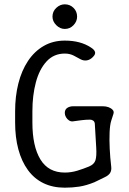

<svg xmlns="http://www.w3.org/2000/svg" viewBox="-20 -862 596 889"><path d="M280 7Q224 7 181 -14Q138 -35 109 -75Q80 -115 65 -170.5Q50 -226 50 -295V-347Q50 -416 65 -475.5Q80 -535 109.5 -579.5Q139 -624 182 -649Q225 -674 280 -674Q353 -674 401 -642Q417 -632 420 -621.5Q423 -611 411 -599L409 -597Q397 -585 382.5 -582.5Q368 -580 354 -587Q340 -595 321.5 -604.5Q303 -614 280 -614Q229 -614 195.5 -577.5Q162 -541 146 -480.5Q130 -420 130 -347V-295Q130 -185 167 -124Q204 -63 280 -63Q310 -63 339 -72Q368 -81 392 -91Q416 -101 422 -120Q428 -139 425.5 -179Q423 -219 419 -289Q418 -299 411.5 -303.5Q405 -308 397 -308Q378 -308 358 -305.5Q338 -303 317 -300Q308 -299 299.5 -304.5Q291 -310 285.5 -319.5Q280 -329 280 -339Q280 -355 291.5 -362.5Q303 -370 319 -370H456Q471 -370 483 -365.5Q495 -361 502 -353Q509 -345 505 -334L495 -303Q489 -284 487.5 -249.5Q486 -215 488 -173.5Q490 -132 495 -90Q497 -73 490 -61.5Q483 -50 466 -42L427 -23Q425 -22 422.5 -21Q420 -20 419 -19Q380 -3 347.5 2Q315 7 280 7ZM223 -785Q223 -809 240.5 -825.5Q258 -842 280 -842Q304 -842 320.5 -825.5Q337 -809 337 -785Q337 -763 320.5 -745.5Q304 -728 280 -728Q258 -728 240.5 -745.5Q223 -763 223 -785Z"/></svg>

Font: Winky Sans Light
Style: Regular
Weight: 300
Designer: Simon Atzbach
Foundry: typofactur
Version: Version 1.205